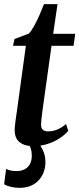

<svg xmlns="http://www.w3.org/2000/svg" viewBox="-23 -696 384 928"><path d="M185 -181Q182 -160 180 -144Q178 -128 176.8 -115.8Q175.5 -103.5 175.5 -93Q175.5 -76.5 184.2 -68.8Q193 -61 208 -61Q234 -61 256.2 -71Q278.5 -81 296 -96.5L307 -64Q291 -44.5 265 -27.5Q239 -10.5 206.2 0Q173.5 10.5 135.5 10.5Q96.5 10.5 71.8 -8.8Q47 -28 48 -70Q48 -75.5 48.8 -84Q49.5 -92.5 51.2 -105.5Q53 -118.5 55.5 -136.5Q58 -154.5 61.5 -179L102 -474.5H40L47 -507.5L116 -533.5Q128.5 -546 142.5 -571.5Q156.5 -597 168.8 -625.5Q181 -654 189.5 -676H255L234 -532.5H340.5L332.5 -474.5H226ZM71.5 212Q50 212 30 207.2Q10 202.5 -3 194.5L6.5 120.5Q15 125 28.5 128Q42 131 58 131Q80.5 130.5 96.8 121.8Q113 113 121.5 97.2Q130 81.5 130.5 60Q131 34 124 17.2Q117 0.5 109.5 -12.5L137.5 -14L156.5 -12.5Q172 5 184.2 30Q196.5 55 196.5 88Q196.5 121.5 182 149.8Q167.5 178 139.8 195Q112 212 71.5 212Z"/></svg>

Font: Merriweather 72pt SemiBold
Style: Italic
Weight: 600
Italic angle: -7.8°
Version: Version 2.101